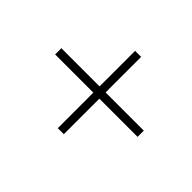

<svg xmlns="http://www.w3.org/2000/svg" viewBox="-114 -735 764 764"><g transform="rotate(-45 268.0 -353.0)"><path d="M305 -370H505V-336H305V-121H270V-336H70V-370H270V-585H305Z"/></g></svg>

Font: Noto Sans Disp ExtLt
Style: Italic
Weight: 200
Italic angle: -12°
Designer: Monotype Design Team
Foundry: Monotype Imaging Inc.
Version: Version 2.000;GOOG;noto-source:20170915:90ef993387c0